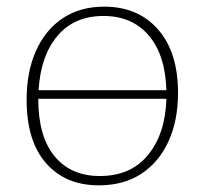

<svg xmlns="http://www.w3.org/2000/svg" viewBox="-20 -550 614 577"><path d="M293 -530Q395 -530 455 -461.5Q515 -393 515 -271Q515 -188 486.5 -125.5Q458 -63 405 -28Q352 7 277 7Q177 7 118.5 -59.5Q60 -126 60 -250Q60 -335 88.5 -398Q117 -461 169 -495.5Q221 -530 293 -530ZM291 -502Q203 -502 152.5 -442Q102 -382 96 -279H480Q477 -385 427 -443.5Q377 -502 291 -502ZM95 -252Q95 -140 144 -80.5Q193 -21 280 -21Q373 -21 425 -84.5Q477 -148 480 -253H95Z"/></svg>

Font: Bitter ExtraLight
Style: Regular
Weight: 200
Designer: Sol Matas, and Bitter project Authors
Foundry: Sol Matas
Version: Version 2.001